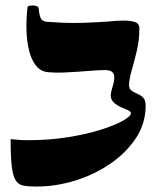

<svg xmlns="http://www.w3.org/2000/svg" viewBox="-20 -672 578 704"><path d="M113 12Q84 12 65.5 8.5Q47 5 37 -11.5Q27 -28 23 -63.5Q19 -99 19 -162Q33 -161 44 -159.5Q55 -158 84 -158Q161 -158 229.5 -169Q298 -180 350 -196.5Q402 -213 431 -229.5Q460 -246 460 -257Q460 -263 449 -268Q438 -273 423 -279.5Q408 -286 397 -296.5Q386 -307 386 -323Q387 -337 393 -355Q399 -373 399 -387Q400 -399 392.5 -407Q385 -415 366 -415Q344 -415 318.5 -413Q293 -411 266 -409Q239 -407 212 -406Q185 -405 161 -407Q131 -408 113 -430Q95 -452 86.5 -487Q78 -522 77 -563.5Q76 -605 81 -646Q82 -650 91.5 -651.5Q101 -653 111.5 -650.5Q122 -648 122 -640Q124 -618 129 -606Q134 -594 152 -592Q178 -590 213.5 -588.5Q249 -587 290 -588.5Q331 -590 376 -593Q404 -596 430.5 -596.5Q457 -597 474 -591.5Q491 -586 491 -568Q491 -524 481.5 -485Q472 -446 463 -414.5Q454 -383 453 -361Q453 -346 462.5 -339.5Q472 -333 484 -328Q496 -323 505 -314Q514 -305 514 -284Q514 -220 479 -166.5Q444 -113 385.5 -72.5Q327 -32 256 -10Q185 12 113 12Z"/></svg>

Font: Noto Rashi Hebrew ExtraBold
Style: Regular
Weight: 800
Version: Version 1.006